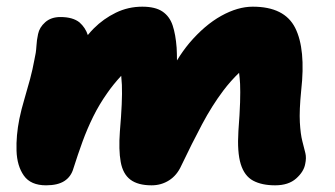

<svg xmlns="http://www.w3.org/2000/svg" viewBox="-20 -546 1002 575"><path d="M118 9Q72 9 51.5 -20Q31 -49 29.5 -94.5Q28 -140 38 -190Q44 -219 53 -249L70 -309Q78 -339 83 -367Q88 -388 89 -407Q90 -426 94 -444Q98 -464 115.5 -479.5Q133 -495 161 -495Q198 -495 218 -479Q236 -463 243 -441Q251 -451 261 -461Q290 -490 327 -508Q364 -526 406 -526Q445 -526 466.5 -511.5Q488 -497 497 -470Q506 -443 509 -403Q510 -384 510 -365Q527 -393 547 -417Q593 -471 642.5 -498.5Q692 -526 737 -526Q832 -526 864 -462.5Q896 -399 882 -275Q876 -215 878 -179.5Q880 -144 885.5 -123Q891 -102 894.5 -87.5Q898 -73 894 -55Q890 -32 867 -11.5Q844 9 804 9Q764 9 738 -5Q712 -19 701 -54.5Q690 -90 694 -154Q698 -206 699 -239.5Q700 -273 699 -295Q698 -313 696 -328Q671 -304 649 -275Q615 -230 585 -173.5Q555 -117 523 -50Q510 -21 486.5 -6Q463 9 434 9Q393 9 370.5 -8Q348 -25 341.5 -61Q335 -97 339 -152Q343 -199 344.5 -233Q346 -267 345 -292Q344 -306 343 -319Q319 -293 301 -267Q277 -233 259 -196.5Q241 -160 227 -121.5Q213 -83 200 -42Q193 -17 173 -4Q153 9 118 9Z"/></svg>

Font: Shantell Sans Light ExtraBold
Style: Italic
Weight: 800
Italic angle: -11°
Version: Version 1.008;[ac192a2d6]